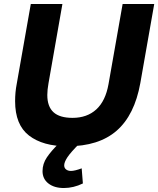

<svg xmlns="http://www.w3.org/2000/svg" viewBox="-20 -722 796 966"><path d="M56 -213Q56 -94 126 -40Q196 14 319 14Q477 14 567 -64.5Q657 -143 686 -304L756 -702H597L526 -299Q511 -214 464.5 -171.5Q418 -129 345 -129Q280 -129 249 -157.5Q218 -186 218 -244Q218 -270 224 -303L294 -702H135L64 -299Q56 -258 56 -213ZM337 138Q322 138 312.5 130.5Q303 123 303 110Q303 94 319 69.5Q335 45 380 0H276Q238 37 216 69.5Q194 102 194 139Q194 178 223.5 201Q253 224 301 224Q350 224 397 201L391 125Q356 138 337 138Z"/></svg>

Font: Geom Bold
Style: Bold Italic
Weight: 700
Italic angle: -10°
Version: Version 1.102